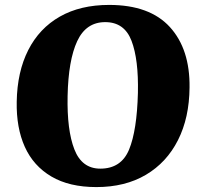

<svg xmlns="http://www.w3.org/2000/svg" viewBox="-20 -746 827 781"><path d="M48 -332Q50 -454 95 -542.5Q140 -631 223.5 -678.5Q307 -726 424 -726Q589 -726 671 -636Q753 -546 751 -390Q750 -267 704 -176Q658 -85 573.5 -35Q489 15 372 15Q262 15 189 -28Q116 -71 81 -148.5Q46 -226 48 -332ZM255 -356Q252 -217 282.5 -138.5Q313 -60 388 -60Q473 -60 505 -137.5Q537 -215 541 -368Q544 -504 515 -580Q486 -656 408 -656Q330 -656 294 -578.5Q258 -501 255 -356Z"/></svg>

Font: Literata 36pt ExtraBold
Style: Italic
Weight: 800
Italic angle: -2°
Designer: Latin by Veronika Burian and Jose Scaglione. Greek by Irene Vlachou. Cyrillic by Vera Evstafieva
Foundry: TypeTogether
Version: Version 3.002